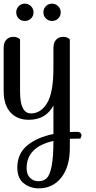

<svg xmlns="http://www.w3.org/2000/svg" viewBox="-20 -654 527 1053"><path d="M90 -438V-151Q90 -32 150 -32Q204 -32 238.5 -89Q273 -146 273 -281V-391Q273 -421 288 -436.5Q303 -452 326 -452Q349 -452 363 -438V70Q375 69 401 69Q427 69 427 91L421 106Q383 106 363 107V157Q363 260 316.5 319.5Q270 379 192 379Q146 379 110.5 351.5Q75 324 75 265Q75 189 129 144Q183 99 273 81V-75Q231 3 138 3Q74 3 37 -38Q0 -79 0 -156V-391Q0 -421 15 -436.5Q30 -452 53 -452Q76 -452 90 -438ZM126 268Q126 303 145 321.5Q164 340 191 340Q218 340 235 324Q273 290 273 119Q126 152 126 268ZM82.5 -552.5Q69 -566 69 -586Q69 -606 82.5 -620Q96 -634 116 -634Q136 -634 150 -620Q164 -606 164 -586Q164 -566 150 -552.5Q136 -539 116 -539Q96 -539 82.5 -552.5ZM232 -552.5Q218 -566 218 -586Q218 -606 231.5 -620Q245 -634 265 -634Q285 -634 299 -620Q313 -606 313 -586Q313 -566 299 -552.5Q285 -539 265.5 -539Q246 -539 232 -552.5Z"/></svg>

Font: Sofia
Style: Regular
Weight: 400
Designer: Paula Nazal and Daniel Hernndez
Foundry: Paula Nazal, Daniel Hernndez
Version: Version 1.001